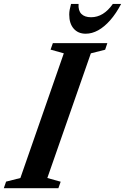

<svg xmlns="http://www.w3.org/2000/svg" viewBox="-74 -988 656 1008"><path d="M-54 0 -42 -34.5 33 -53.5 261 -708 191.5 -727.5 203.5 -761.5H489.5L478 -727L403 -708L174.5 -53.5L244.5 -34L232.5 0ZM376 -811Q336 -811 312.8 -837.8Q289.5 -864.5 289.5 -911.5Q289.5 -924.5 291.8 -936.8Q294 -949 299 -967.5H338.5Q336 -932.5 353.2 -915Q370.5 -897.5 404 -897.5Q437 -897.5 465.5 -915Q494 -932.5 518.5 -967.5H562Q535.5 -917 504.8 -882Q474 -847 441.5 -829Q409 -811 376 -811Z"/></svg>

Font: Libre Caslon Condensed
Style: Italic
Weight: 400
Italic angle: -22.583°
Designer: Pablo Impallari, Rodrigo Fuenzalida, Katja Schimmel, Ertekin Erdin
Foundry: Pablo Impallari, Rodrigo Fuenzalida
Version: Version 2.000;gftools[0.9.33]